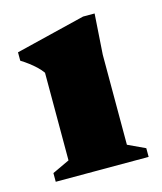

<svg xmlns="http://www.w3.org/2000/svg" viewBox="-79 -526 494 586"><g transform="rotate(-15 168.0 -233.0)"><path d="M273.5 -465.5 265 -337.5V-53L319.5 -27.5V0H26V-27.5L80.5 -53V-330Q73 -340.5 63 -350Q53 -359.5 41.5 -368.2Q30 -377 17 -385V-411.5L237 -465.5Z"/></g></svg>

Font: Newsreader 16pt 16pt ExtraBold
Style: Regular
Weight: 800
Version: Version 1.003